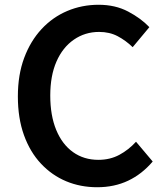

<svg xmlns="http://www.w3.org/2000/svg" viewBox="-20 -772 691 806"><path d="M388 14Q318 14 258 -11Q198 -36 152 -85Q106 -134 80.5 -205Q55 -276 55 -367Q55 -458 81.5 -529Q108 -600 154.5 -650Q201 -700 262.5 -726Q324 -752 394 -752Q464 -752 518 -723.5Q572 -695 607 -658L537 -574Q508 -602 474 -620Q440 -638 396 -638Q337 -638 290 -605.5Q243 -573 217 -513.5Q191 -454 191 -371Q191 -287 216 -226.5Q241 -166 286.5 -133.5Q332 -101 393 -101Q442 -101 481 -122Q520 -143 551 -177L621 -94Q576 -41 518 -13.5Q460 14 388 14Z"/></svg>

Font: Noto Sans HK SemiBold
Style: Regular
Weight: 600
Version: Version 2.004-H2;hotconv 1.0.118;makeotfexe 2.5.65603